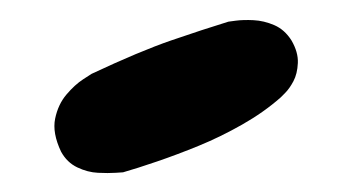

<svg xmlns="http://www.w3.org/2000/svg" viewBox="-20 -666 358 195"><path d="M105 -491Q105 -491 97.5 -490.5Q90 -490 79.5 -490.5Q69 -491 58.5 -496Q48 -501 42 -512Q33 -531 36 -545.5Q39 -560 47.5 -570Q56 -580 64.5 -585.5Q73 -591 73 -591Q122 -614 154 -625Q186 -636 212 -644Q212 -644 219.5 -645Q227 -646 237.5 -645.5Q248 -645 258.5 -640.5Q269 -636 276 -625Q283 -613 282.5 -602Q282 -591 278 -583.5Q274 -576 269.5 -571.5Q265 -567 265 -567Q248 -552 226 -539.5Q204 -527 182 -518Q160 -509 139.5 -502Q119 -495 105 -491Z"/></svg>

Font: Sour Gummy
Style: Bold
Weight: 700
Designer: Stefie Justprince
Foundry: Eifetstype
Version: Version 1.000